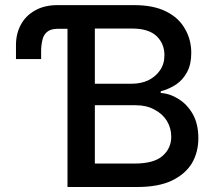

<svg xmlns="http://www.w3.org/2000/svg" viewBox="-20 -748 864 768"><path d="M293 -632.8Q272.5 -632.8 210.9 -632.8Q182.6 -632.8 168 -620.1Q153.3 -607.4 149.4 -586.9Q144.5 -566.4 144.5 -543.9Q144.5 -533.2 144.5 -511.7Q119.1 -511.7 43.9 -511.7Q43.9 -526.4 43.9 -568.4Q43.9 -613.3 63.5 -649.4Q83 -685.5 120.1 -706.1Q157.2 -727.5 210 -727.5Q237.3 -727.5 293 -727.5Q293 -704.1 293 -632.8ZM250 0Q250 -181.6 250 -727.5Q316.4 -727.5 516.6 -727.5Q593.8 -727.5 644.5 -702.1Q695.3 -676.8 719.7 -632.8Q745.1 -589.8 745.1 -536.1Q745.1 -491.2 728.5 -460Q711.9 -428.7 684.6 -410.2Q656.2 -391.6 623 -382.8Q623 -380.9 623 -376Q659.2 -374 693.4 -352.5Q728.5 -331.1 751 -292Q773.4 -252 773.4 -195.3Q773.4 -139.6 748 -95.7Q721.7 -51.8 667 -25.4Q613.3 0 528.3 0Q435.5 0 250 0ZM359.4 -93.8Q399.4 -93.8 517.6 -93.8Q596.7 -93.8 630.9 -125Q665 -155.3 665 -201.2Q665 -235.4 647.5 -264.6Q629.9 -293 597.7 -309.6Q566.4 -327.1 522.5 -327.1Q467.8 -327.1 359.4 -327.1Q359.4 -268.6 359.4 -93.8ZM359.4 -413.1Q396.5 -413.1 506.8 -413.1Q543.9 -413.1 573.2 -426.8Q602.5 -441.4 620.1 -466.8Q637.7 -492.2 637.7 -527.3Q637.7 -573.2 606.4 -603.5Q574.2 -633.8 508.8 -633.8Q459 -633.8 359.4 -633.8Q359.4 -578.1 359.4 -413.1Z"/></svg>

Font: DeepSea
Style: Medium
Weight: 500
Designer: Stem
Version: Version 3.019;git-0a5106e0b